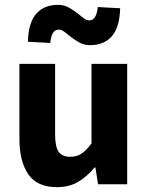

<svg xmlns="http://www.w3.org/2000/svg" viewBox="-20 -759 608 791"><path d="M214 12Q133 12 96.5 -41Q60 -94 60 -188V-496H207V-207Q207 -153 222 -133Q237 -113 269 -113Q297 -113 316 -126Q335 -139 357 -168V-496H504V0H384L373 -69H370Q338 -31 301.5 -9.5Q265 12 214 12ZM351 -573Q327 -573 308.5 -583Q290 -593 274.5 -605Q259 -617 246.5 -627Q234 -637 222 -637Q207 -637 198.5 -624Q190 -611 187 -582L95 -587Q97 -665 129 -702Q161 -739 219 -739Q243 -739 261.5 -729Q280 -719 295.5 -707Q311 -695 323.5 -685Q336 -675 348 -675Q377 -675 383 -730L475 -725Q473 -647 441 -610Q409 -573 351 -573Z"/></svg>

Font: Giro Regular
Style: Bold
Weight: 700
Designer: Paul D. Hunt
Foundry: Adobe Systems Incorporated
Version: Version 1.000;PS 1.0;hotconv 1.0.88;makeotf.lib2.5.647800